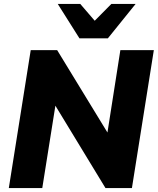

<svg xmlns="http://www.w3.org/2000/svg" viewBox="-20 -961 806 981"><path d="M25 0 137 -705H272L529 -284L595 -705H766L654 0H519L263 -421L196 0ZM386 -765 275 -941H390L464 -855L549 -941H673L531 -765Z"/></svg>

Font: Nunito Sans Black
Style: Italic
Weight: 900
Italic angle: -9°
Designer: Vernon Adams
Foundry: Vernon Adams
Version: Version 3.006; ttfautohint (v1.8.3)